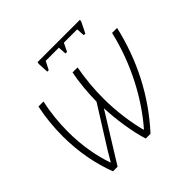

<svg xmlns="http://www.w3.org/2000/svg" viewBox="-177 -866 1031 1031"><g transform="rotate(-45 338.5 -350.5)"><path d="M246 -628H257L281 -675H381L384 -628H396L419 -675H520L523 -628H535L565 -689L567 -701H245L243 -689ZM117 0H152L322 -274C325 -188 342 -74 366 0H402C541 -152 631 -330 677 -529H639C595 -339 502 -166 394 -42H391C371 -119 357 -215 357 -313C357 -386 364 -458 377 -529H339C327 -470 320 -400 319 -327L204 -144C185 -114 161 -76 143 -43H141C114 -119 96 -216 96 -320C96 -389 103 -459 118 -529H80C66 -462 59 -393 59 -323C59 -208 80 -96 117 0Z"/></g></svg>

Font: Noto Sans SemiCondensed ExtraLight
Style: Italic
Weight: 200
Width: 4
Italic angle: -12°
Designer: Monotype Design Team
Foundry: Monotype Imaging Inc.
Version: Version 2.013